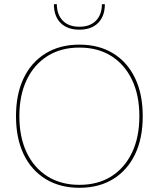

<svg xmlns="http://www.w3.org/2000/svg" viewBox="-20 -882 754 912"><path d="M357 -670Q450 -670 517.5 -628.5Q585 -587 621.5 -511Q658 -435 658 -330Q658 -225 621.5 -149Q585 -73 517.5 -31.5Q450 10 357 10Q265 10 197 -31.5Q129 -73 92.5 -149Q56 -225 56 -330Q56 -435 92.5 -511Q129 -587 197 -628.5Q265 -670 357 -670ZM357 -656Q270 -656 206 -616Q142 -576 107 -503Q72 -430 72 -330Q72 -230 107 -157Q142 -84 206 -44Q270 -4 357 -4Q445 -4 508.5 -44Q572 -84 607 -157Q642 -230 642 -330Q642 -430 607 -503Q572 -576 508.5 -616Q445 -656 357 -656ZM478 -862Q478 -805 446 -773Q414 -741 357 -741Q300 -741 268 -773Q236 -805 236 -862H250Q250 -813 278 -784Q306 -755 357 -755Q408 -755 436 -784Q464 -813 464 -862Z"/></svg>

Font: Work Sans Thin
Style: Regular
Weight: 250
Designer: Wei Huang
Foundry: Wei Huang
Version: Version 2.012